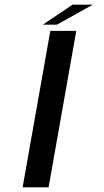

<svg xmlns="http://www.w3.org/2000/svg" viewBox="-20 -808 450 828"><path d="M77.5 0 197 -675H309L189.5 0ZM164.5 -701.5 293 -788H380.5L225 -701.5Z"/></svg>

Font: Anybody UltraExpanded Regular
Style: Italic
Weight: 400
Width: 9
Italic angle: -10°
Designer: Tyler Finck
Foundry: Etcetera Type Company
Version: Version 1.010; ttfautohint (v1.8.3) -l 8 -r 50 -G 200 -x 14 